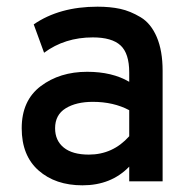

<svg xmlns="http://www.w3.org/2000/svg" viewBox="-20 -543 572 575"><path d="M367 0V-44Q313 12 227 12Q146 12 95.5 -32.5Q45 -77 45 -159Q45 -242 102 -285Q159 -328 241 -328Q316 -328 367 -298V-326Q367 -383 341 -407Q315 -431 258 -431Q174 -431 112 -385L81 -470Q158 -523 272 -523Q310 -523 340 -516.5Q370 -510 401 -491.5Q432 -473 449.5 -432Q467 -391 467 -331V0ZM246 -80Q318 -80 367 -135V-213Q320 -238 258 -238Q208 -238 176.5 -218.5Q145 -199 145 -159Q145 -122 171 -101Q197 -80 246 -80Z"/></svg>

Font: Overpass Light
Style: Bold
Weight: 600
Designer: Delve Withrington, Thomas Jockin
Foundry: Delve Fonts
Version: Version 3.000;DELV;Overpass